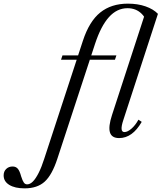

<svg xmlns="http://www.w3.org/2000/svg" viewBox="-242 -744 887 1054"><path d="M412 14Q371 14 361.5 -17.5Q352 -49 373 -113L554 -668H625L435 -85Q413 -19 441 -19Q458 -19 479.5 -37.5Q501 -56 518 -87L536 -75Q485 14 412 14ZM-107 290Q-160 290 -191 271Q-222 252 -222 219Q-222 197 -208 183.5Q-194 170 -173 170Q-155 170 -144.5 182Q-134 194 -126 224Q-118 249 -111 258.5Q-104 268 -93 268Q-77 268 -61.5 252.5Q-46 237 -30 205.5Q-14 174 1 127L213 -520Q248 -627 308.5 -675.5Q369 -724 460 -724Q514 -724 557 -709Q600 -694 625 -668L574 -582Q567 -637 536 -668Q505 -699 458 -699Q400 -699 356 -650Q312 -601 280 -504L73 127Q44 216 3.5 253Q-37 290 -107 290ZM93 -416 101 -440H211L204 -416ZM234 -416 242 -440H397L389 -416Z"/></svg>

Font: Baskervville
Style: Italic
Weight: 400
Italic angle: -18°
Designer: ANRT
Foundry: ANRT
Version: Version 1.100